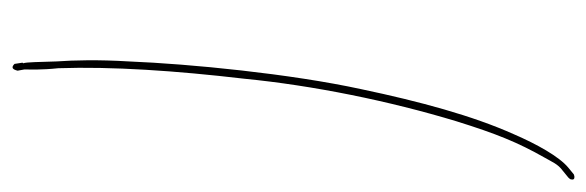

<svg xmlns="http://www.w3.org/2000/svg" viewBox="-340 -396 950 311"><g transform="rotate(90 135.5 -241.0)"><path d="M125 -351C100 -236 84 -73 80 26C77 76 78 114 80 143C81 172 81 191 83 197L82 198L84 211C90 217 93 214 95 206L93 195V194C93 186 94 168 91 140C88 54 95 -50 108 -161C119 -273 144 -396 177 -505C197 -569 211 -604 236 -648C243 -660 246 -669 257 -677L268 -686C268 -686 271 -689 271 -690C272 -694 271 -696 267 -696C266 -696 263 -695 263 -695L252 -686C234 -671 214 -635 198 -598C168 -531 145 -446 125 -351ZM257 -677Z"/></g></svg>

Font: Stray Cat
Style: HlObl
Weight: 100
Version: Version 1.0